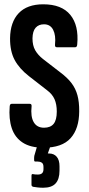

<svg xmlns="http://www.w3.org/2000/svg" viewBox="-20 -681 413 893"><path d="M182.2 6Q122 6 85.5 -17.8Q49 -41.6 34.7 -84.9Q20.3 -128.1 25.1 -186.2Q26.1 -198.1 34.1 -198.1H118.7Q127.9 -198.1 126.9 -186.6Q121.8 -138.4 136.9 -112.7Q151.9 -87 184.8 -87Q214.8 -87 229.5 -105Q244.1 -123.1 244.1 -162.2Q244.1 -195.7 233.7 -219.5Q223.2 -243.3 198.7 -261.4L114.9 -326.6Q69.7 -361.7 48 -402.4Q26.4 -443.1 26.8 -502.8Q27.8 -578.5 67 -619.7Q106.2 -661 181.2 -661Q266.9 -661 307.1 -611.8Q347.2 -562.7 339.2 -474.6Q338.4 -461.3 329.9 -461.3H243.8Q234.5 -461.3 235.9 -474.6Q240.3 -516.6 227.2 -542.3Q214 -568 184.6 -568Q160 -568 145.8 -552.1Q131.7 -536.1 131.1 -502.5Q131.1 -469.5 143.7 -447.3Q156.4 -425.2 179.5 -406.9L261 -343.9Q293.5 -319.6 312.6 -294.5Q331.7 -269.4 340.2 -237.9Q348.8 -206.4 348.4 -163.2Q348.1 -82.6 308.3 -38.3Q268.5 6 182.2 6ZM180.9 192.2Q166.7 192.2 154.7 190.7Q142.6 189.2 134.1 187.8Q126.5 185.4 126.5 178.6V136.3Q126.5 127.1 133.3 128.8Q137.7 129.8 143 130.3Q148.3 130.8 155.9 130.8Q169.3 130.8 175.8 124.6Q182.2 118.5 182.2 105.7V95.4Q182.2 80.7 174.3 75.6Q166.5 70.4 155.1 70.4H144.2Q138.8 70.4 138.8 63.8Q138.8 59.4 138.6 53.7Q138.5 47.9 139.5 43.9L161.6 -31.8Q164.3 -39.1 170.9 -39.1H216.8Q226.7 -39.1 223.7 -27.8L202.4 32.9H208.3Q230.8 32.9 243.8 48.1Q256.8 63.2 256.8 92.9V112.7Q256.8 152.1 238.6 172.1Q220.4 192.2 180.9 192.2Z"/></svg>

Font: Sofia Sans Extra Condensed
Style: Regular
Weight: 400
Designer: Botio Nikoltchev, Ani Petrova
Foundry: lettersoup
Version: Version 4.101